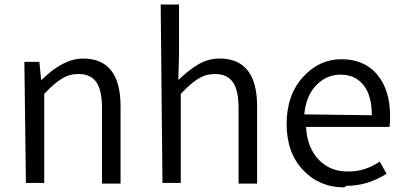

<svg xmlns="http://www.w3.org/2000/svg" viewBox="-20 -810 1795 850"><path d="M94.7 0H175.8V-394.5C205.1 -425.8 231.4 -448.2 253.9 -461.9C276.4 -475.6 300.8 -482.4 327.1 -482.4C364.3 -482.4 390.6 -469.7 407.2 -445.3C423.8 -420.9 431.6 -382.8 431.6 -330.1V2.9H513.7V-339.8C513.7 -480.5 458 -550.8 347.7 -550.8C289.1 -550.8 228.5 -519.5 165 -457H162.1L154.3 -536.1H87.9Z M699.2 0H780.3V-394.5C809.6 -425.8 835.9 -448.2 858.4 -461.9C880.9 -475.6 905.3 -482.4 931.6 -482.4C968.8 -482.4 995.1 -469.7 1011.7 -445.3C1028.3 -420.9 1036.1 -382.8 1036.1 -330.1V2.9H1118.2V-339.8C1118.2 -480.5 1062.5 -550.8 952.1 -550.8C918 -550.8 886.7 -542 858.4 -525.4C830.1 -508.8 800.8 -485.4 769.5 -456.1L772.5 -569.3V-790H691.4Z M1514.6 12.7C1576.2 12.7 1634.8 -4.9 1691.4 -41L1661.1 -94.7C1618.2 -65.4 1572.3 -50.8 1523.4 -50.8C1468.8 -49.8 1424.8 -67.4 1390.6 -103.5C1356.4 -139.6 1337.9 -187.5 1335 -248H1704.1C1706.1 -258.8 1707 -274.4 1707 -295.9C1707 -374 1687.5 -435.5 1649.4 -480.5C1611.3 -525.4 1558.6 -547.9 1491.2 -547.9C1425.8 -547.9 1369.1 -521.5 1321.3 -468.8C1273.4 -416 1249 -346.7 1249 -261.7C1249 -175.8 1273.4 -107.4 1322.3 -56.6C1370.1 -5.9 1430.7 19.5 1502.9 19.5ZM1327.1 -303.7C1332 -358.4 1349.6 -401.4 1379.9 -432.6C1410.2 -463.9 1446.3 -479.5 1487.3 -479.5C1531.2 -479.5 1565.4 -463.9 1589.8 -432.6C1614.3 -401.4 1626 -357.4 1626 -299.8Z"/></svg>

Font: Gen Shin Gothic P Normal
Style: Regular
Weight: 300
Designer: [Source Han Sans]
Ryoko NISHIZUKA  (kana & ideographs); Paul D. Hunt (Latin, Greek & Cyrillic); Wenlong ZHANG  (bopomofo
Version: Version 1.002.20150607